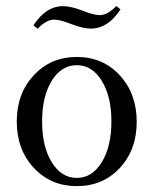

<svg xmlns="http://www.w3.org/2000/svg" viewBox="-20 -617 518 648"><path d="M286.6 -520.5Q259.8 -520.5 219.7 -536.1Q182.6 -550.8 162.6 -550.8Q136.7 -550.8 106.9 -520L92.8 -531.2Q134.8 -596.2 192.9 -596.2Q219.7 -596.2 259.8 -580.6Q296.9 -565.9 316.9 -565.9Q342.8 -565.9 372.6 -596.7L386.7 -585.4Q344.7 -520.5 286.6 -520.5ZM36.6 -207Q36.6 -301.3 94 -363Q151.4 -424.8 239.3 -424.8Q327.1 -424.8 384.3 -362.8Q441.4 -300.8 441.4 -205.6Q441.4 -111.3 384.3 -50Q327.1 11.2 239.3 11.2Q151.4 11.2 94 -50.5Q36.6 -112.3 36.6 -207ZM239.3 -16.6Q291 -16.6 323.5 -69.6Q356 -122.6 356 -207Q356 -291.5 323.5 -344.2Q291 -397 239.3 -397Q187 -397 154.5 -344.2Q122.1 -291.5 122.1 -207Q122.1 -122.6 154.5 -69.6Q187 -16.6 239.3 -16.6Z"/></svg>

Font: Elstob 18pt
Style: Regular
Weight: 400
Designer: Peter S. Baker
Version: Version 1.015